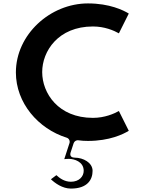

<svg xmlns="http://www.w3.org/2000/svg" viewBox="-20 -835 849 1124"><path d="M524 -145C320.9 -145 227 -289.7 227 -413C227 -535.4 320.9 -680 524 -680C592.6 -680 646.3 -656.5 676 -639.9L733.9 -755.7C702.5 -774.9 621.9 -815 495 -815C273.8 -815 73 -632.7 73 -411C73 -232.6 203.4 -81.1 370.5 -28.9C384 -24.6 390.9 -10.1 386.8 2.7L356.2 96.7C361.2 96 373 95 383 95C414.5 95 470 111.2 470 165C470 198 443.1 229 395 229C356.1 229 327.5 206.6 310.1 190.4L278.1 214.4C301.4 236.7 345.2 269 395 269C493.3 269 522 215.4 522 165C522 117.7 467.7 88 418 88C380 88 394.2 55.2 394.2 55.2L411.2 3.2C414.7 -7.3 426.3 -15.6 438.7 -13.7C457.1 -11 475.8 -10 495 -10C621.5 -10 701.4 -49.4 733.9 -69.3L676 -185.1C647.9 -169.4 593 -145 524 -145Z"/></svg>

Font: Hussar Ekologiczny
Style: Regular
Weight: 400
Foundry: Cannot Into Space Fonts
Version: Version 0.97